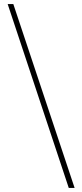

<svg xmlns="http://www.w3.org/2000/svg" viewBox="-20 -822 408 952"><path d="M321 110 18 -802H46L350 110Z"/></svg>

Font: Display Extralight
Style: Regular
Weight: 200
Designer: Latin by Veronika Burian and Jose Scaglione. Greek by Irene Vlachou. Cyrillic by Vera Evstafieva.
Foundry: TypeTogether
Version: Version 3.002